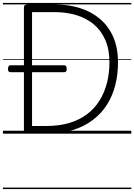

<svg xmlns="http://www.w3.org/2000/svg" viewBox="-20 -905 909 1300"><path d="M169 0Q142 0 142 -19V-856Q142 -866 149 -870.5Q156 -875 170 -875H350Q444 -875 522.5 -850Q601 -825 658.5 -775.5Q716 -726 747.5 -653Q779 -580 779 -483Q779 -403 761 -330.5Q743 -258 705 -197.5Q667 -137 609 -93Q551 -49 473 -24.5Q395 0 295 0ZM197 -52H294Q382 -52 451 -73Q520 -94 571 -133Q622 -172 655 -226Q688 -280 704.5 -345Q721 -410 721 -483Q721 -571 692.5 -635.5Q664 -700 613.5 -741.5Q563 -783 495.5 -803Q428 -823 350 -823H197ZM53 -416Q42 -416 38 -422Q34 -428 34 -438Q34 -449 38 -456Q42 -463 53 -463H413Q424 -463 428 -456Q432 -449 432 -438Q432 -428 428 -422Q424 -416 413 -416ZM0 365H869V375H0ZM0 -20H869V0H0ZM0 -505H869V-500H0ZM0 -885H869V-875H0Z"/></svg>

Font: Playwrite GB J Guides
Style: Regular
Weight: 400
Designer: Veronika Burian, José Scaglione
Foundry: TypeTogether
Version: Version 1.003